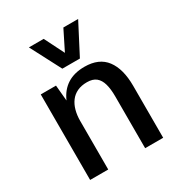

<svg xmlns="http://www.w3.org/2000/svg" viewBox="-182 -903 962 1027"><g transform="rotate(-30 299.0 -389.0)"><path d="M75.7 0V-528.3H169.9L178.7 -431.2Q202.1 -484.9 245.1 -512.2Q288.1 -539.6 351.6 -539.6Q440.9 -539.6 483.9 -482.4Q526.9 -425.3 526.9 -320.8V0H415.5V-319.8Q415.5 -365.2 406.7 -396.7Q397.9 -428.2 377.7 -444.8Q357.4 -461.4 321.8 -461.4Q287.1 -461.4 261.7 -449.5Q236.3 -437.5 220 -415.8Q203.6 -394 195.6 -364.5Q187.5 -335 187.5 -300.3V0ZM244.6 -589.8 146.5 -777.8H237.8L298.8 -656.2L359.4 -777.8H450.7L353 -589.8Z"/></g></svg>

Font: Comme Medium
Style: Regular
Weight: 500
Version: Version 1.000;gftools[0.9.27]